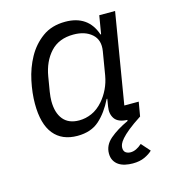

<svg xmlns="http://www.w3.org/2000/svg" viewBox="-109 -618 819 914"><g transform="rotate(-15 300.0 -160.5)"><path d="M433 207Q414 207 396 203Q378 199 364.5 190Q351 181 343 166.5Q335 152 335 132Q335 91 370 61Q405 31 461 5V0Q416 -2 399.5 -26Q383 -50 389 -85L395 -122H392Q362 -61 321 -24.5Q280 12 213 12Q137 12 96.5 -38Q56 -88 56 -188Q56 -240 68.5 -299.5Q81 -359 109 -410Q137 -461 183 -494.5Q229 -528 296 -528Q352 -528 389 -502.5Q426 -477 443 -426H446L461 -516H539L465 -70H536L524 0Q484 26 460 45.5Q436 65 423.5 79.5Q411 94 407 104Q403 114 403 122Q403 139 413 146Q423 153 437 153Q464 153 493 127L531 170Q517 184 492.5 195.5Q468 207 433 207ZM240 -57Q272 -57 302.5 -70.5Q333 -84 359 -114Q379 -137 393.5 -167Q408 -197 414 -232L433 -346Q442 -400 408.5 -429.5Q375 -459 318 -459Q246 -459 204.5 -414Q163 -369 151 -297L139 -225Q137 -211 136 -200.5Q135 -190 135 -180Q135 -122 161.5 -89.5Q188 -57 240 -57Z"/></g></svg>

Font: IBM Plex Mono
Style: Italic
Weight: 400
Italic angle: -9°
Monospace: yes
Designer: Mike Abbink, Paul van der Laan, Pieter van Rosmalen
Foundry: Bold Monday
Version: Version 2.3